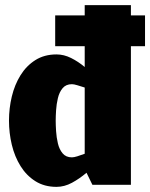

<svg xmlns="http://www.w3.org/2000/svg" viewBox="-20 -720 585 748"><path d="M260 -392Q237 -392 224 -376.5Q211 -361 205.5 -337.5Q200 -314 198.5 -290.5Q197 -267 197 -250Q197 -233 198.5 -209Q200 -185 205.5 -161.5Q211 -138 224 -122.5Q237 -107 260 -107Q268 -107 281 -111Q294 -115 310 -121V-379Q294 -384 281 -388Q268 -392 260 -392ZM310 -700H490V0H340L317 -47Q290 -24 260.5 -8Q231 8 200 8Q153 8 118 -14Q83 -36 60 -73Q37 -110 26 -156Q15 -202 15 -250Q15 -298 26 -344Q37 -390 60 -427Q83 -464 118 -486Q153 -508 200 -508Q229 -508 257 -494Q285 -480 310 -459ZM195 -540V-660H545V-540Z"/></svg>

Font: Epunda Sans Black
Style: Regular
Weight: 900
Designer: Simon Atzbach
Foundry: typofactur
Version: Version 2.204; ttfautohint (v1.8.4.7-5d5b)